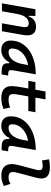

<svg xmlns="http://www.w3.org/2000/svg" viewBox="1069 -1851 792 2970"><g transform="rotate(90 1465.0 -366.0)"><path d="M31.7 0 123 -517.6H227.1L224.1 -414.1H236.3Q252.4 -468.3 292.7 -497.8Q333 -527.3 392.1 -527.3Q556.2 -527.3 520.5 -325.2L462.9 0H340.3L397.5 -325.2Q413.1 -415 340.3 -415Q293 -415 254.6 -376.2Q216.3 -337.4 196.3 -237.8L154.3 0Z M754.9 10.3Q684.6 10.3 646 -27.8Q607.4 -65.9 607.4 -135.3Q607.4 -223.1 646 -294.7Q684.6 -366.2 753.7 -417Q822.8 -467.8 916 -495.1Q1009.3 -522.5 1118.2 -522.5H1129.4L1066.4 -161.6Q1060.1 -125.5 1072.8 -110.8Q1085.4 -96.2 1127 -96.2H1148.9L1131.3 4.9H1085.4Q1026.4 4.9 998.3 -10.5Q970.2 -25.9 962.9 -53Q955.6 -80.1 959 -114.7H942.9Q913.1 -54.7 864.5 -22.2Q815.9 10.3 754.9 10.3ZM786.6 -102.1Q853.5 -102.1 903.6 -160.4Q953.6 -218.8 972.2 -325.7L986.3 -404.3Q912.6 -392.1 854.7 -356.9Q796.9 -321.8 763.7 -270.3Q730.5 -218.8 730.5 -156.2Q730.5 -102.1 786.6 -102.1Z M1492.7 9.8Q1404.3 9.8 1358.2 -30.3Q1312 -70.3 1312 -148.4Q1312 -180.7 1315.7 -210.9Q1319.3 -241.2 1328.6 -295.4L1348.6 -408.2H1230.5L1250 -517.6H1367.7L1395 -673.8H1517.6L1490.2 -517.6H1716.3L1697.3 -408.2H1471.2L1451.2 -295.4Q1442.9 -248 1439 -222.7Q1435.1 -197.3 1435.1 -169.9Q1435.1 -134.8 1454.1 -118.7Q1473.1 -102.5 1514.6 -102.5Q1550.8 -102.5 1578.4 -107.7Q1606 -112.8 1643.6 -126.5L1665.5 -23.4Q1628.4 -9.8 1587.4 0Q1546.4 9.8 1492.7 9.8Z M1926.8 10.3Q1856.4 10.3 1817.9 -27.8Q1779.3 -65.9 1779.3 -135.3Q1779.3 -223.1 1817.9 -294.7Q1856.4 -366.2 1925.5 -417Q1994.6 -467.8 2087.9 -495.1Q2181.2 -522.5 2290 -522.5H2301.3L2238.3 -161.6Q2231.9 -125.5 2244.6 -110.8Q2257.3 -96.2 2298.8 -96.2H2320.8L2303.2 4.9H2257.3Q2198.2 4.9 2170.2 -10.5Q2142.1 -25.9 2134.8 -53Q2127.4 -80.1 2130.9 -114.7H2114.7Q2085 -54.7 2036.4 -22.2Q1987.8 10.3 1926.8 10.3ZM1958.5 -102.1Q2025.4 -102.1 2075.4 -160.4Q2125.5 -218.8 2144 -325.7L2158.2 -404.3Q2084.5 -392.1 2026.6 -356.9Q1968.8 -321.8 1935.5 -270.3Q1902.3 -218.8 1902.3 -156.2Q1902.3 -102.1 1958.5 -102.1Z M2698.7 9.8Q2517.6 9.8 2517.6 -157.7Q2517.6 -174.3 2521.7 -201.4Q2525.9 -228.5 2538.1 -272.9L2607.4 -535.2Q2620.1 -584 2606 -607.2Q2591.8 -630.4 2545.9 -630.4Q2525.4 -630.4 2504.2 -627.7Q2482.9 -625 2462.4 -618.7L2444.3 -728Q2475.6 -735.8 2507.3 -739Q2539.1 -742.2 2570.3 -742.2Q2675.3 -742.2 2716.8 -689.7Q2758.3 -637.2 2730 -532.7L2660.6 -272.9Q2648.9 -230 2644.8 -205.6Q2640.6 -181.2 2640.6 -168.5Q2640.1 -102.5 2723.6 -102.5Q2751.5 -102.5 2772.9 -109.1Q2794.4 -115.7 2823.7 -131.3L2857.4 -30.3Q2823.2 -13.7 2785.4 -2Q2747.6 9.8 2698.7 9.8Z"/></g></svg>

Font: Cascadia Mono NF SemiBold
Style: Italic
Weight: 600
Italic angle: -10°
Monospace: yes
Designer: Aaron Bell
Foundry: Saja Typeworks
Version: Version 2404.023; ttfautohint (v1.8.4)